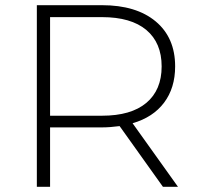

<svg xmlns="http://www.w3.org/2000/svg" viewBox="-20 -720 760 740"><path d="M608 0H666L491 -245C543.7 -260.3 584.2 -286.8 612.5 -324.5C640.8 -362.2 655 -408.7 655 -464C655 -538 630 -595.8 580 -637.5C530 -679.2 461 -700 373 -700H122V0H173V-229H373C393.7 -229 416.3 -230.7 441 -234ZM373 -274H173V-654H373C447.7 -654 504.7 -637.5 544 -604.5C583.3 -571.5 603 -524.7 603 -464C603 -403.3 583.3 -356.5 544 -323.5C504.7 -290.5 447.7 -274 373 -274Z"/></svg>

Font: Montserrat Custom ExtraLight
Style: Regular
Weight: 300
Designer: Julieta Ulanovsky
Foundry: Julieta Ulanovsky
Version: Version 7.200